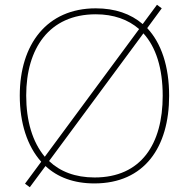

<svg xmlns="http://www.w3.org/2000/svg" viewBox="-20 -760 794 806"><path d="M690 -358C690 -482 657 -579 598 -642L659 -725L639 -740L579 -659C529 -702 463 -725 382 -725C177 -725 63 -574 63 -359C63 -244 94 -147 153 -81L85 11L105 26L171 -63C221 -16 290 10 376 10C587 10 690 -143 690 -358ZM90 -359C90 -556 186 -700 382 -700C457 -700 518 -678 564 -638L168 -102C116 -164 90 -253 90 -359ZM663 -358C663 -156 573 -15 377 -15C296 -15 232 -40 186 -84L582 -620C635 -562 663 -473 663 -358Z"/></svg>

Font: Noto Sans Ethiopic Thin
Style: Regular
Weight: 100
Designer: Monotype Design Team
Foundry: Monotype Imaging Inc.
Version: Version 2.102